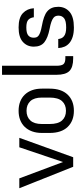

<svg xmlns="http://www.w3.org/2000/svg" viewBox="551 -1291 747 1889"><g transform="rotate(-90 924.5 -346.5)"><path d="M17 -530H114L275 -100L420 -530H513L322 0H228Z M779 7Q679 7 620 -54.5Q561 -116 561 -232V-308Q561 -362 576.5 -404.5Q592 -447 620.5 -476.5Q649 -506 689 -521.5Q729 -537 779 -537Q829 -537 869 -521.5Q909 -506 937.5 -476.5Q966 -447 981.5 -404.5Q997 -362 997 -308V-232Q997 -116 938 -54.5Q879 7 779 7ZM779 -71Q839 -71 874 -109.5Q909 -148 909 -232V-308Q909 -384 874 -421.5Q839 -459 779 -459Q719 -459 684 -421.5Q649 -384 649 -308V-232Q649 -148 684 -109.5Q719 -71 779 -71Z M1294 0Q1207 0 1170 -37.5Q1133 -75 1133 -165V-700H1222V-165Q1222 -113 1238.5 -95Q1255 -77 1297 -77H1317V0Z M1599 7Q1546 7 1508.5 -4.5Q1471 -16 1446.5 -36.5Q1422 -57 1410 -85Q1398 -113 1396 -147H1485Q1487 -129 1493.5 -115Q1500 -101 1513 -90.5Q1526 -80 1547 -74.5Q1568 -69 1599 -69Q1664 -69 1689.5 -89.5Q1715 -110 1715 -144Q1715 -158 1711 -170.5Q1707 -183 1693.5 -194Q1680 -205 1654 -214.5Q1628 -224 1585 -232Q1497 -249 1453.5 -283.5Q1410 -318 1410 -387Q1410 -453 1456.5 -495Q1503 -537 1599 -537Q1695 -537 1739.5 -495Q1784 -453 1788 -387H1699Q1695 -422 1674 -441.5Q1653 -461 1599 -461Q1543 -461 1520.5 -442Q1498 -423 1498 -389Q1498 -374 1502 -362Q1506 -350 1518.5 -340.5Q1531 -331 1554 -323Q1577 -315 1615 -308Q1664 -299 1699.5 -286.5Q1735 -274 1757.5 -255Q1780 -236 1791 -209.5Q1802 -183 1802 -147Q1802 -79 1753 -36Q1704 7 1599 7Z"/></g></svg>

Font: Golos UI
Style: Regular
Weight: 400
Designer: A.Korolkova, Vitaly Kuzmin
Foundry: ParaType Ltd
Version: Version 2.000